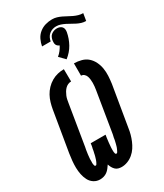

<svg xmlns="http://www.w3.org/2000/svg" viewBox="-256 -1152 1070 1255"><g transform="rotate(-30 279.0 -524.0)"><path d="M274 8Q261 8 248.5 4.5Q236 1 227 -8Q218 -17 212 -28Q206 -39 202 -52Q194 -40 185 -28.5Q176 -17 164.5 -8.5Q153 0 139 4Q125 8 111 8Q85 8 64.5 -5.5Q44 -19 33 -40.5Q22 -62 17 -86.5Q12 -111 11.5 -136.5Q11 -162 13.5 -188Q16 -214 20 -240L71 -545Q75 -568 82 -592Q89 -616 101 -638Q113 -660 131 -679Q149 -698 171.5 -711Q194 -724 217.5 -729.5Q241 -735 265 -735L266 -642Q253 -642 241 -636.5Q229 -631 220 -621.5Q211 -612 204.5 -601Q198 -590 193 -578Q188 -566 185.5 -554Q183 -542 181 -529L131 -224Q130 -219 129 -214Q128 -209 127 -203.5Q126 -198 125.5 -193Q125 -188 124 -183Q123 -178 122.5 -172.5Q122 -167 121.5 -162Q121 -157 120.5 -152Q120 -147 119.5 -141.5Q119 -136 119.5 -131Q120 -126 119.5 -121Q119 -116 119 -111Q119 -106 120 -101Q121 -96 122.5 -90.5Q124 -85 130 -85Q135 -85 138 -90Q141 -95 143.5 -100Q146 -105 148 -110Q150 -115 151.5 -120Q153 -125 154.5 -130Q156 -135 157.5 -140Q159 -145 160 -150Q161 -155 162 -160Q163 -165 164.5 -170Q166 -175 166.5 -180Q167 -185 168 -190Q169 -195 170.5 -200Q172 -205 172.5 -210Q173 -215 174 -221L175 -228H287L286 -221Q285 -215 284 -209Q283 -203 282.5 -197Q282 -191 281 -185Q280 -179 279.5 -173Q279 -167 278.5 -161.5Q278 -156 277.5 -150Q277 -144 276.5 -138Q276 -132 276 -126Q276 -120 276 -114.5Q276 -109 276.5 -103Q277 -97 279 -91Q281 -85 287 -85Q292 -85 295.5 -90.5Q299 -96 301 -101Q303 -106 305.5 -111Q308 -116 309.5 -121Q311 -126 312.5 -131.5Q314 -137 315.5 -142.5Q317 -148 318 -153Q319 -158 320.5 -163.5Q322 -169 322.5 -174Q323 -179 324 -184.5Q325 -190 326.5 -195Q328 -200 329 -206L379 -511Q381 -524 382.5 -537Q384 -550 384 -563Q384 -576 382.5 -589Q381 -602 377 -613.5Q373 -625 363.5 -633.5Q354 -642 341 -642V-735Q369 -735 396.5 -727.5Q424 -720 443.5 -702.5Q463 -685 475 -660.5Q487 -636 491.5 -608.5Q496 -581 494.5 -552.5Q493 -524 489 -495L438 -190Q435 -168 429 -146Q423 -124 414 -102.5Q405 -81 392 -61Q379 -41 360 -25Q341 -9 318.5 -0.5Q296 8 274 8ZM216 -935Q220 -959 231.5 -983.5Q243 -1008 264 -1025Q285 -1042 310 -1049Q335 -1056 360 -1056Q379 -1056 395.5 -1051Q412 -1046 428 -1038.5Q444 -1031 459 -1022.5Q474 -1014 490 -1006.5Q506 -999 523 -994Q540 -989 558 -989L549 -935Q531 -935 515 -940Q499 -945 484 -952.5Q469 -960 454.5 -968.5Q440 -977 425 -984.5Q410 -992 394 -997.5Q378 -1003 360 -1003Q346 -1003 332.5 -998.5Q319 -994 307.5 -984.5Q296 -975 289.5 -961.5Q283 -948 281 -935ZM313 -782 272 -824Q287 -836 299 -851.5Q311 -867 319 -883Q312 -886 306 -891Q300 -896 297 -903Q294 -910 294 -918.5Q294 -927 295 -935Q297 -946 301.5 -956.5Q306 -967 315.5 -974.5Q325 -982 336 -985.5Q347 -989 358 -989Q369 -989 379 -985.5Q389 -982 395.5 -974.5Q402 -967 403.5 -956.5Q405 -946 403 -935Q399 -913 391.5 -892Q384 -871 373 -851Q362 -831 346.5 -813.5Q331 -796 313 -782Z"/></g></svg>

Font: Iosevka SS18 Heavy
Style: Italic
Weight: 900
Italic angle: -9°
Monospace: yes
Designer: Belleve Invis
Foundry: Belleve Invis
Version: Version 25.1.1; ttfautohint (v1.8.4)